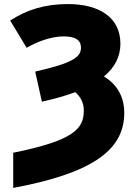

<svg xmlns="http://www.w3.org/2000/svg" viewBox="-20 -744 678 944"><path d="M45 180C423 109 591 0 591 -189C591 -276 548 -334 491 -368C545 -413 572 -466 572 -529C572 -655 473 -724 313 -724C203 -724 113 -697 30 -643L111 -509C166 -541 234 -565 293 -565C345 -565 378 -551 378 -509C378 -464 339 -434 153 -392L186 -244C248 -258 303 -273 350 -291C376 -268 392 -240 392 -200C392 -110 341 -53 45 7Z"/></svg>

Font: Noto Sans UI Black
Style: Regular
Weight: 900
Designer: Monotype Design Team
Foundry: Monotype Imaging Inc.
Version: Version 1.901